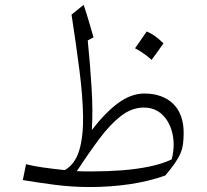

<svg xmlns="http://www.w3.org/2000/svg" viewBox="-20 -752 840 781"><path d="M564.9 -314.5Q610.4 -314.5 640.6 -285.2Q670.9 -255.9 681.6 -207.8Q692.4 -159.7 678.7 -104Q642.1 -85.9 589.8 -75Q537.6 -64 476.8 -59.3Q416 -54.7 353 -54.7Q337.9 -54.7 322.8 -54.9Q307.6 -55.2 292.5 -55.7Q342.3 -131.8 386.2 -190.2Q430.2 -248.5 473.6 -281.5Q517.1 -314.5 564.9 -314.5ZM567.4 -371.6Q514.2 -371.6 461.9 -333.7Q409.7 -295.9 353.5 -223.1Q358.4 -299.3 352.5 -395.3Q346.7 -491.2 336.9 -587.4L360.4 -600.1Q354.5 -621.1 347.9 -643.3Q341.3 -665.5 334.5 -688.2Q327.6 -710.9 320.3 -732.4L271 -692.4Q289.6 -571.8 303 -467.3Q316.4 -362.8 317.9 -280Q319.3 -197.3 302.5 -140.9Q285.6 -84.5 243.7 -60.1Q196.3 -64.9 155 -70.8Q113.8 -76.7 85.9 -84L72.8 -19.5Q127.9 -10.3 199.5 -0.7Q271 8.8 346.2 8.8Q429.2 8.8 507.3 -2.7Q585.4 -14.2 652.3 -38.1Q676.3 -66.4 691.2 -87.9Q706.1 -109.4 713.9 -127.9Q721.7 -146.5 724.4 -166.5Q727.1 -186.5 727.1 -211.9Q727.1 -250 716.1 -279.8Q705.1 -309.6 684.3 -329.8Q663.6 -350.1 634 -360.8Q604.5 -371.6 567.4 -371.6ZM576.7 -624Q564.5 -606 553 -589.4Q541.5 -572.8 529.3 -555.7Q546.9 -546.4 564.2 -534.4Q581.5 -522.5 596.7 -508.3Q609.4 -525.4 621.3 -542.2Q633.3 -559.1 645 -575.7Q625 -595.2 608.2 -606.7Q591.3 -618.2 576.7 -624Z"/></svg>

Font: Pinar-VF
Style: Regular
Weight: 300
Designer: Amin Abedi
Version: Version 3.0